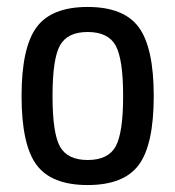

<svg xmlns="http://www.w3.org/2000/svg" viewBox="-20 -519 503 552"><path d="M422 -243Q422 -103 379 -45Q336 13 232 13Q128 13 85 -45Q42 -103 42 -243Q42 -382 85 -440.5Q128 -499 232 -499Q336 -499 379 -440.5Q422 -382 422 -243ZM232 -427Q174 -427 152.5 -388.5Q131 -350 131 -243Q131 -136 152.5 -97.5Q174 -59 232 -59Q291 -59 312.5 -98Q334 -137 334 -243Q334 -349 312.5 -388Q291 -427 232 -427Z"/></svg>

Font: exo2condensed_r
Style: Regular
Weight: 400
Width: 3
Designer: Natanael Gama
Version: Version 1.001;PS 001.001;hotconv 1.0.70;makeotf.lib2.5.58329